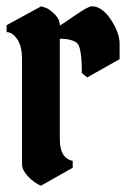

<svg xmlns="http://www.w3.org/2000/svg" viewBox="-20 -590 420 610"><path d="M1 -510 111 -570Q118 -568 127.5 -564.5Q137 -561 153.5 -545Q170 -529 170 -509Q175 -511 217.5 -540.5Q260 -570 272 -570Q304 -570 332 -528Q360 -486 360 -451V-402L257 -344L240 -358Q240 -442 224 -454Q206 -467 170 -467V-148Q170 -87 211 -79V-57L110 0Q88 -9 69 -29.5Q50 -50 50 -68V-400Q50 -444 34.5 -466Q19 -488 1 -488Z"/></svg>

Font: Pirata One
Style: Regular
Weight: 400
Designer: Rodrigo Fuenzalida, Nicolas Massi
Foundry: Rodrigo Fuenzalida, Nicolas Massi
Version: Version 1.001